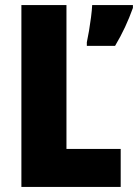

<svg xmlns="http://www.w3.org/2000/svg" viewBox="-20 -734 542 754"><path d="M64 0V-714H241V-149H454V0ZM502 -703Q488 -664 471 -627.5Q454 -591 432 -554H321V-568Q325 -586 329.5 -612.5Q334 -639 337.5 -666.5Q341 -694 342 -714H502Z"/></svg>

Font: Noto Sans Tamil Condensed Black
Style: Regular
Weight: 900
Width: 3
Designer: Jelle Bosma - Monotype Design Team
Foundry: Monotype Imaging Inc.
Version: Version 2.004; ttfautohint (v1.8.4.7-5d5b)